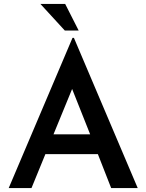

<svg xmlns="http://www.w3.org/2000/svg" viewBox="-20 -949 739 969"><path d="M24 0 346 -758H353L675 0H541L474 -171H209L139 0ZM250 -271H435L344 -500ZM184 -929H309L377 -795H307Z"/></svg>

Font: Synthetic SemiBold
Style: Regular
Weight: 600
Designer: Santiago Orozco
Foundry: Typemade
Version: Version 2.000; ttfautohint (v1.8.4.7-5d5b)